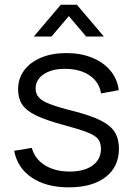

<svg xmlns="http://www.w3.org/2000/svg" viewBox="-20 -780 565 814"><path d="M123.2 -625 237.8 -760H305.8L420.5 -625H345.5L271.8 -711.7L198.2 -625ZM271.7 14.3Q176.7 14.3 115.4 -26.6Q54.2 -67.5 40 -140.7L115 -153Q126.8 -107 169.8 -79.8Q212.7 -52.7 275.7 -52.7Q337 -52.7 372.5 -78.4Q408 -104.2 408 -148.7Q408 -173.7 396.7 -189.4Q385.3 -205.2 350.9 -218.7Q316.5 -232.2 248 -250.7Q174.7 -270.3 133 -290.5Q91.3 -310.7 74 -336.9Q56.7 -363.2 56.7 -401Q56.7 -447 82.5 -481.8Q108.3 -516.5 154.4 -535.8Q200.5 -555 261.7 -555Q322.5 -555 370.7 -535.3Q418.8 -515.7 448.4 -480.2Q478 -444.7 483.3 -397.7L408.3 -384Q400.8 -431.7 361.2 -459.3Q321.5 -487 260.7 -488Q203.2 -489.5 167.1 -466.3Q131 -443.2 131 -404.7Q131 -383 143.9 -367.7Q156.8 -352.3 191.1 -339Q225.3 -325.7 289 -309.7Q363.5 -290.7 406.1 -269.6Q448.7 -248.5 466.5 -219.9Q484.3 -191.3 484.3 -149.7Q484.3 -73 427.7 -29.3Q371 14.3 271.7 14.3Z"/></svg>

Font: Manrope ExtraLight
Style: Regular
Weight: 200
Designer: Mikhail Sharanda
Foundry: Mikhail Sharanda
Version: Version 4.505